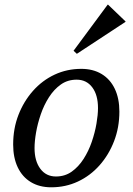

<svg xmlns="http://www.w3.org/2000/svg" viewBox="-20 -785 564 817"><path d="M198 12Q148 12 111.5 -10Q75 -32 55.5 -73Q36 -114 36 -170Q36 -238 58.5 -296Q81 -354 120.5 -398.5Q160 -443 212.5 -467.5Q265 -492 326 -492Q376 -492 412.5 -470Q449 -448 468.5 -407Q488 -366 488 -310Q488 -243 465.5 -184.5Q443 -126 403.5 -81.5Q364 -37 311.5 -12.5Q259 12 198 12ZM218 -34Q256 -34 285 -54.5Q314 -75 335.5 -108.5Q357 -142 370.5 -181.5Q384 -221 390.5 -259Q397 -297 397 -325Q397 -381 372.5 -413.5Q348 -446 306 -446Q268 -446 239 -425.5Q210 -405 188.5 -371.5Q167 -338 153.5 -298.5Q140 -259 133.5 -221.5Q127 -184 127 -155Q127 -100 151.5 -67Q176 -34 218 -34ZM307 -556 293 -569 438 -765H440L514 -694V-692Z"/></svg>

Font: Platypi Light
Style: Italic
Weight: 300
Italic angle: -13°
Designer: David Sargent
Foundry: Bolt Cutter Type
Version: Version 1.200